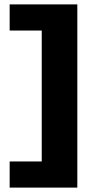

<svg xmlns="http://www.w3.org/2000/svg" viewBox="-20 -758 430 874"><path d="M332 96H24V-23H170V-619H24V-738H332Z"/></svg>

Font: Special Gothic Extended Bold
Style: Regular
Weight: 700
Width: 7
Designer: Alistair McCready
Foundry: Monolith
Version: Version 1.000; ttfautohint (v1.8.4.7-5d5b)